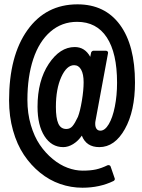

<svg xmlns="http://www.w3.org/2000/svg" viewBox="-20 -731 658 889"><path d="M361.8 138.2Q308.6 138.2 258.5 120.8Q208.5 103.5 165.8 68.8Q123 34.2 90.8 -13.9Q58.6 -62 40.3 -127Q22 -191.9 22 -266.1Q22 -472.7 107.2 -591.8Q192.4 -710.9 338.9 -710.9Q465.8 -710.9 535.4 -616.2Q605 -521.5 605 -349.1Q605 -216.8 558.1 -133.3Q511.2 -49.8 439.9 -49.8Q379.4 -49.8 358.9 -103Q341.3 -77.6 318.4 -63.7Q295.4 -49.8 272.9 -49.8Q218.8 -49.8 186.3 -100.1Q153.8 -150.4 153.8 -236.8Q153.8 -356.9 205.6 -435.1Q257.3 -513.2 326.2 -513.2Q373 -513.2 397.9 -467.8L401.9 -487.8Q402.8 -490.7 406 -493.4Q409.2 -496.1 412.1 -496.1H470.2Q475.6 -496.1 478.5 -492.4Q481.4 -488.8 480 -483.9L421.9 -169.9Q420.9 -166 420.9 -157.2Q420.9 -143.1 427 -134.5Q433.1 -126 444.8 -126Q465.8 -126 483.6 -156Q501.5 -186 511.7 -237.3Q522 -288.6 522 -348.1Q522 -485.4 474.6 -557.6Q427.2 -629.9 336.9 -629.9Q266.1 -629.9 213.6 -584.5Q161.1 -539.1 134 -457.5Q106.9 -376 106.9 -268.1Q106.9 -206.1 122.8 -152.1Q138.7 -98.1 164.6 -60.3Q190.4 -22.5 223.9 5.1Q257.3 32.7 293 45.9Q328.6 59.1 362.8 59.1Q399.4 59.1 424.6 53.5Q449.7 47.9 478 34.2Q481.9 32.7 486.3 34.2Q490.7 35.6 492.2 40L511.2 95.2Q512.7 98.1 510.7 101.8Q508.8 105.5 505.9 106.9Q441.9 138.2 361.8 138.2ZM323.2 -429.2Q288.6 -429.2 263.7 -374.3Q238.8 -319.3 238.8 -235.8Q238.8 -184.1 250 -158.9Q261.2 -133.8 287.1 -133.8Q304.2 -133.8 315.4 -146.7Q326.7 -159.7 340.8 -189.9Q351.1 -216.3 359.1 -264.6Q367.2 -313 367.2 -350.1Q367.2 -387.7 355.7 -408.4Q344.2 -429.2 323.2 -429.2Z"/></svg>

Font: Fragment Mono SemBd
Style: Regular
Weight: 600
Designer: Wei Huang based on Nimbus Sans by URW Studio, based on Helvetica by Max Miedinger.
Foundry: Wei Huang
Version: Version 1.011